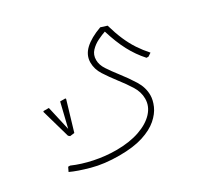

<svg xmlns="http://www.w3.org/2000/svg" viewBox="-124 -554 982 926"><g transform="rotate(-30 367.5 -91.0)"><path d="M297 200Q214 200 148.5 182Q83 164 45 146L56 123H67Q117 145 177.5 157.5Q238 170 297 170Q371 170 426 151Q481 132 511.5 99Q542 66 542 24Q542 -13 520.5 -47.5Q499 -82 470 -119Q443 -154 421.5 -187.5Q400 -221 400 -258Q400 -299 432.5 -329.5Q465 -360 526 -382L561 -371Q575 -322 591.5 -284Q608 -246 628.5 -215Q649 -184 675 -155L657 -143H646Q609 -184 582.5 -234Q556 -284 535 -353Q517 -347 492 -335Q467 -323 448.5 -303.5Q430 -284 430 -255Q430 -228 448 -200.5Q466 -173 494 -137Q523 -100 547.5 -60.5Q572 -21 572 22Q572 49 558.5 80Q545 111 513.5 138.5Q482 166 429 183Q376 200 297 200ZM138 0 130 -7 85 -165 87 -169H117L149 -28L146 -29L180 -169H209L211 -165L163 -3Z"/></g></svg>

Font: Fustat ExtraLight
Style: Regular
Weight: 250
Designer: Mohamed Gaber, Khaled Hosny, Laura Garcia Mut
Foundry: Kief Type Foundry, Alif Type Foundry, Hard Type Foundry
Version: Version 1.007